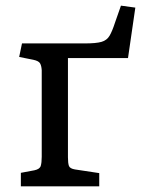

<svg xmlns="http://www.w3.org/2000/svg" viewBox="-20 -661 500 681"><path d="M54 0V-48L102 -57Q121 -61 124.5 -72.5Q128 -84 128 -105V-412Q127 -428 122 -436.5Q117 -445 98 -449L48 -459L58 -507H281Q321 -507 340 -512.5Q359 -518 368.5 -534Q378 -550 388 -581L409 -641L460 -634L434 -455H221V-103Q221 -82 224.5 -72.5Q228 -63 246 -60L332 -47V0Z"/></svg>

Font: Literata 12pt
Style: Regular
Weight: 400
Designer: Latin by Veronika Burian and Jose Scaglione. Greek by Irene Vlachou. Cyrillic by Vera Evstafieva.
Foundry: TypeTogether
Version: Version 3.002